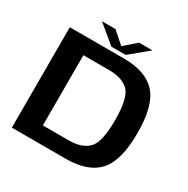

<svg xmlns="http://www.w3.org/2000/svg" viewBox="-177 -958 1097 1118"><g transform="rotate(30 371.0 -399.5)"><path d="M48.5 0H412Q559 0 628.5 -75.8Q698 -151.5 698 -338Q698 -524 628.8 -599.5Q559.5 -675 412 -675H48.5ZM198.5 -101.5V-573.5H373Q460 -573.5 503.8 -530Q547.5 -486.5 547.5 -338Q547.5 -189.5 503.8 -145.5Q460 -101.5 373 -101.5ZM315 -698H410.5L533 -799H442.5L363 -729.5L284 -799H193Z"/></g></svg>

Font: Anybody SemiExpanded SemiBold
Style: Regular
Weight: 600
Width: 6
Designer: Tyler Finck
Foundry: Etcetera Type Company
Version: Version 1.113;gftools[0.9.25]